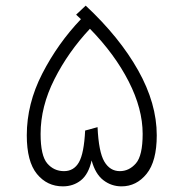

<svg xmlns="http://www.w3.org/2000/svg" viewBox="-20 -648 651 681"><path d="M536 -168Q536 -76 500 -31.5Q464 13 411 13Q375 13 346.5 -9Q318 -31 305 -79Q294 -30 267 -8.5Q240 13 203 13Q147 13 111 -31Q75 -75 75 -168Q75 -280 130 -387Q185 -494 267 -580L250 -596L284 -628Q404 -516 470 -398.5Q536 -281 536 -168ZM486 -173Q486 -262 436.5 -359Q387 -456 299 -546Q222 -464 173 -367Q124 -270 124 -173Q124 -96 147.5 -68.5Q171 -41 207 -41Q242 -41 260 -72.5Q278 -104 282 -185L326 -197Q330 -109 350 -75Q370 -41 405 -41Q438 -41 462 -68.5Q486 -96 486 -173Z"/></svg>

Font: FiraGO Light
Style: Italic
Weight: 300
Italic angle: -8°
Designer: bBox Type GmbH
Foundry: bBox Type GmbH
Version: Version 1.001